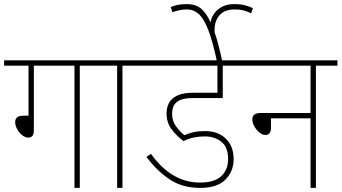

<svg xmlns="http://www.w3.org/2000/svg" viewBox="-20 -916 1665 936"><path d="M145 -596V-281Q145 -261 137.5 -253Q130 -245 119 -245Q103 -245 88 -257Q73 -269 63.5 -286.5Q54 -304 54 -321Q54 -335 63 -343.5Q72 -352 96 -352H119V-596H0V-622H474V-596H369V0H343V-596Z M577 -596V0H551V-596H460V-622H682V-596Z M979 -251Q951 -251 925.5 -246Q900 -241 875 -228Q845 -250 818.5 -283Q792 -316 792 -363Q792 -401 811 -425Q826 -443 851.5 -453.5Q877 -464 929 -464H1040V-596H668V-622H1180V-596H1066V-438H923Q887 -438 866.5 -431.5Q846 -425 833 -410Q819 -393 819 -360Q819 -326 839 -299Q859 -272 879 -257Q899 -266 923 -271.5Q947 -277 979 -277Q1043 -277 1081 -240Q1119 -203 1119 -140Q1119 -81 1079 -40.5Q1039 0 956 0Q868 0 805.5 -42.5Q743 -85 694 -151L716 -166Q816 -26 955 -26Q1025 -26 1058.5 -57Q1092 -88 1092 -141Q1092 -199 1059 -225Q1026 -251 979 -251Z M1038 -615Q1017 -714 995.5 -769.5Q974 -825 949 -847.5Q924 -870 891 -870Q872 -870 853.5 -866Q835 -862 821 -856L812 -882Q827 -888 845.5 -892Q864 -896 890 -896Q937 -896 963.5 -871Q990 -846 1006 -807Q1015 -849 1046 -872.5Q1077 -896 1122 -896Q1152 -896 1173.5 -890.5Q1195 -885 1213 -876L1204 -851Q1185 -861 1167 -865.5Q1149 -870 1125 -870Q1075 -870 1050.5 -842Q1026 -814 1026 -770Q1026 -765 1026 -759Q1036 -731 1045.5 -694Q1055 -657 1064 -615Z M1166 -622H1625V-596H1520V0H1494V-339H1301V-294Q1301 -274 1293.5 -266Q1286 -258 1275 -258Q1259 -258 1244.5 -270Q1230 -282 1220 -300Q1210 -318 1210 -334Q1210 -348 1219 -356.5Q1228 -365 1250 -365H1494V-596H1166Z"/></svg>

Font: Noto Sans SemiCondensed Thin
Style: Italic
Weight: 100
Width: 4
Italic angle: -12°
Designer: Monotype Design Team
Foundry: Monotype Imaging Inc.
Version: Version 2.013; ttfautohint (v1.8.4.7-5d5b)